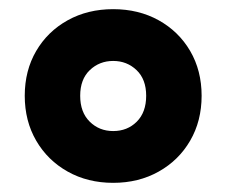

<svg xmlns="http://www.w3.org/2000/svg" viewBox="-20 -770 494 419"><path d="M227 -371Q171.5 -371 127.8 -395.5Q84 -420 59 -463Q34 -506 34 -561Q34 -616 59 -658.8Q84 -701.5 127.8 -725.8Q171.5 -750 227 -750Q282.5 -750 326.2 -725.8Q370 -701.5 395 -658.8Q420 -616 420 -561Q420 -506 395 -463Q370 -420 326.2 -395.5Q282.5 -371 227 -371ZM227 -484Q258 -484 278.5 -504.5Q299 -525 299 -561Q299 -597 278 -617Q257 -637 227 -637Q197 -637 176 -617Q155 -597 155 -561Q155 -525 175.8 -504.5Q196.5 -484 227 -484Z"/></svg>

Font: Encode Sans Condensed Condensed Black
Style: Regular
Weight: 900
Width: 3
Designer: Multiple Designers
Foundry: Impallari Type
Version: Version 3.000; ttfautohint (v1.8.3) -l 8 -r 50 -G 200 -x 14 